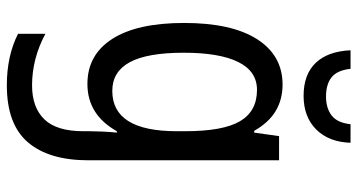

<svg xmlns="http://www.w3.org/2000/svg" viewBox="-256 -524 1021 548"><g transform="rotate(90 254.0 -250.5)"><path d="M222 -547Q264 -547 297 -527.5Q330 -508 354 -466H359L369 -537H438V7Q438 120 386.5 180Q335 240 224 240Q140 240 77 208V130Q148 168 224 168Q287 168 321 133Q355 98 355 22V5Q355 -10 356 -32Q357 -54 359 -74H355Q308 10 220 10Q137 10 91.5 -61Q46 -132 46 -266Q46 -402 92.5 -474.5Q139 -547 222 -547ZM237 -474Q184 -474 157.5 -420.5Q131 -367 131 -265Q131 -161 158 -111Q185 -61 240 -61Q355 -61 355 -245V-269Q355 -377 326.5 -425.5Q298 -474 237 -474ZM388 -741Q386 -679 350 -643Q314 -607 254 -607Q193 -607 160 -641.5Q127 -676 124 -741H177Q181 -703 201 -687Q221 -671 256 -671Q289 -671 310 -687Q331 -703 335 -741Z"/></g></svg>

Font: Noto Sans Devanagari Condensed
Style: Regular
Weight: 400
Width: 3
Designer: Jelle Bosma - Monotype Design Team
Foundry: Monotype Imaging Inc.
Version: Version 2.004; ttfautohint (v1.8.4.7-5d5b)